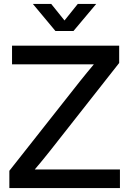

<svg xmlns="http://www.w3.org/2000/svg" viewBox="-20 -961 660 981"><path d="M27.8 0V-88.4L388.7 -545.9Q405.8 -567.4 423.6 -589.1Q441.4 -610.8 459.5 -632.3H41.5V-727.5H588.9V-639.2L235.4 -189.9Q216.8 -166.5 197.3 -142.6Q177.7 -118.7 157.7 -95.2H592.8V0ZM241.7 -940.9 309.6 -856.4 377.4 -940.9H471.2V-940.4L355.5 -802.7H263.2L148.4 -940.4V-940.9Z"/></svg>

Font: Inter Display Medium
Style: Regular
Weight: 500
Designer: Rasmus Andersson
Foundry: rsms
Version: Version 4.001;git-9221beed3